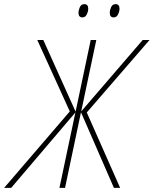

<svg xmlns="http://www.w3.org/2000/svg" viewBox="-70 -907 742 927"><path d="M-50 0 267 -369 110 -714H139L295 -368L368 -714H395L322 -369L619 -714H652L349 -364L510 0H480L321 -365L244 0H217L294 -364L-16 0ZM479 -823Q493 -823 500 -837.5Q507 -852 507 -865Q507 -887 488 -887Q473 -887 466.5 -872.5Q460 -858 460 -845Q460 -823 479 -823ZM328 -823Q342 -823 349 -837.5Q356 -852 356 -865Q356 -887 337 -887Q322 -887 315.5 -872.5Q309 -858 309 -845Q309 -823 328 -823Z"/></svg>

Font: Noto Sans UI SemiCondensed Thin
Style: Italic
Weight: 250
Width: 4
Italic angle: -12°
Designer: Monotype Design Team
Foundry: Monotype Imaging Inc.
Version: Version 1.901